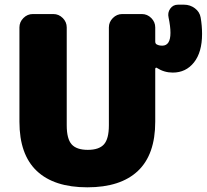

<svg xmlns="http://www.w3.org/2000/svg" viewBox="-20 -790 883 820"><path d="M837 -715Q843 -680 843 -645Q843 -567 808.5 -523.5Q774 -480 718 -480Q681 -480 650 -500Q648 -502 645.5 -500.5Q643 -499 643 -496V-270Q643 -130 569 -60Q495 10 353 10Q211 10 137 -60Q63 -130 63 -270V-673Q63 -696 80 -713Q97 -730 120 -730H208Q231 -730 248 -713Q265 -696 265 -673V-255Q265 -197 286 -173.5Q307 -150 355 -150Q403 -150 424 -173.5Q445 -197 445 -255V-673Q445 -696 462 -713Q479 -730 502 -730H586Q609 -730 626 -713Q643 -696 643 -673V-613Q643 -603 650 -600Q659 -595 673 -595Q708 -595 708 -650Q708 -677 700 -715Q695 -736 707 -753Q719 -770 740 -770H766Q792 -770 812.5 -754.5Q833 -739 837 -715Z"/></svg>

Font: Rounded Mplus 1c Black
Style: Regular
Weight: 900
Version: Version 1.059.20150529